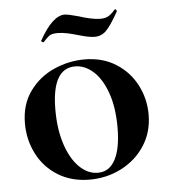

<svg xmlns="http://www.w3.org/2000/svg" viewBox="-46 -603 581 658"><g transform="rotate(-5 244.5 -274.0)"><path d="M32 -198Q32 -263 65 -308.5Q98 -354 149 -376.5Q200 -399 254 -399Q316 -399 362 -370Q408 -341 432.5 -293.5Q457 -246 457 -192Q457 -132 427 -85.5Q397 -39 346.5 -13Q296 13 237 13Q175 13 128.5 -15.5Q82 -44 57 -92.5Q32 -141 32 -198ZM347 -157Q347 -227 329 -277Q311 -327 282 -352.5Q253 -378 220 -378Q140 -378 140 -235Q140 -168 157 -116.5Q174 -65 203 -36.5Q232 -8 267 -8Q306 -8 326.5 -46.5Q347 -85 347 -157ZM372 -560 374 -561Q376 -561 378 -558Q380 -555 379 -553Q352 -505 335.5 -489Q319 -473 296 -473Q277 -473 240 -484Q223 -489 205 -493Q187 -497 171 -497Q152 -497 144 -492Q136 -487 120 -470H119Q116 -470 113.5 -472.5Q111 -475 113 -477Q158 -558 200 -558Q211 -558 247 -548Q265 -542 285 -537.5Q305 -533 321 -533Q338 -533 348.5 -539Q359 -545 372 -560Z"/></g></svg>

Font: Cormorant Garamond
Style: Bold
Weight: 700
Designer: Christian Thalmann (Catharsis Fonts)
Foundry: Catharsis Fonts
Version: Version 4.000